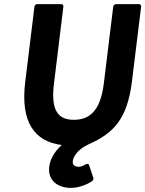

<svg xmlns="http://www.w3.org/2000/svg" viewBox="-20 -686 708 936"><path d="M103 -287C79 -92 147 4 281 21C257 43 226 78 220 127C212 195 263 230 326 230C359 230 403 216 430 196C434 193 437 186 435 181L415 121C411 108 399 114 396 116C385 123 374 127 364 127C345 127 332 119 335 98C338 75 362 40 413 17C530 -35 600 -102 623 -287L668 -654C669 -659 665 -666 657 -666H546C541 -666 533 -662 532 -654L486 -278C469 -140 412 -102 340 -102C269 -102 226 -139 243 -278L289 -654C290 -659 286 -666 278 -666H162C157 -666 149 -662 148 -654Z"/></svg>

Font: Falling Sky
Style: BdObl
Weight: 700
Designer: Paul D. Hunt
Foundry: Adobe Systems Incorporated
Version: Version 1.02